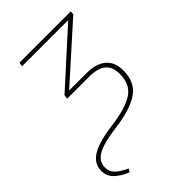

<svg xmlns="http://www.w3.org/2000/svg" viewBox="-225 -603 883 883"><g transform="rotate(-45 217.0 -161.5)"><path d="M-10 99Q-10 52 34 25Q78 -2 173 -14Q272 -27 319 -57.5Q366 -88 366 -156Q366 -204 338.5 -225.5Q311 -247 257 -247H114L117 -267L373 -499H73L76 -519H410L408 -501L147 -267H260Q323 -267 356 -238.5Q389 -210 389 -156Q389 -80 337 -44Q285 -8 178 6Q89 17 51 39Q13 61 13 99Q13 126 30.5 144Q48 162 87 180L78 196Q35 178 12.5 155Q-10 132 -10 99Z"/></g></svg>

Font: FiraGO Thin
Style: Italic
Weight: 100
Italic angle: -8°
Designer: bBox Type GmbH
Foundry: bBox Type GmbH
Version: Version 1.001